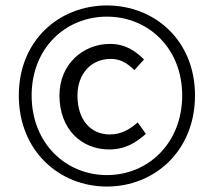

<svg xmlns="http://www.w3.org/2000/svg" viewBox="-20 -673 784 704"><path d="M372 11C546 11 695 -119 695 -323C695 -526 546 -653 372 -653C198 -653 49 -526 49 -323C49 -119 198 11 372 11ZM372 -31C221 -31 96 -148 96 -323C96 -497 221 -612 372 -612C523 -612 648 -497 648 -323C648 -148 523 -31 372 -31ZM380 -125C440 -125 478 -150 515 -182L485 -224C456 -199 425 -180 383 -180C311 -180 264 -235 264 -323C264 -401 313 -457 386 -457C421 -457 446 -442 473 -416L508 -455C476 -487 439 -512 383 -512C286 -512 198 -439 198 -323C198 -199 279 -125 380 -125Z"/></svg>

Font: Giro Sans Regular
Style: Regular
Weight: 400
Designer: Paul D. Hunt
Foundry: Adobe Systems Incorporated
Version: Version 1.000;PS 1.0;hotconv 1.0.88;makeotf.lib2.5.647800